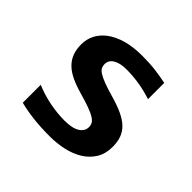

<svg xmlns="http://www.w3.org/2000/svg" viewBox="-131 -654 812 812"><g transform="rotate(45 275.0 -248.0)"><path d="M477.1 -146Q477.1 -103.5 458.3 -73.5Q439.5 -43.5 408.4 -24.7Q377.4 -5.9 338.1 2.7Q298.8 11.2 257.8 11.2Q203.1 11.2 159.2 6.1Q115.2 1 76.2 -8.8V-116.2Q122.1 -97.2 167.7 -88.6Q213.4 -80.1 253.9 -80.1Q300.8 -80.1 324 -95Q347.2 -109.9 347.2 -133.8Q347.2 -145 342.3 -154.3Q337.4 -163.6 324 -172.1Q310.5 -180.7 286.1 -189.7Q261.7 -198.7 222.2 -210Q185.5 -220.2 158 -233.2Q130.4 -246.1 112.3 -263.7Q94.2 -281.2 85.2 -304.4Q76.2 -327.6 76.2 -358.9Q76.2 -389.2 89.8 -416Q103.5 -442.9 130.6 -463.1Q157.7 -483.4 198.2 -495.1Q238.8 -506.8 293 -506.8Q339.8 -506.8 376 -502Q412.1 -497.1 439.9 -491.2V-394Q397.5 -407.7 360.1 -413.3Q322.8 -418.9 286.1 -418.9Q249.5 -418.9 227.3 -405.8Q205.1 -392.6 205.1 -369.1Q205.1 -357.9 209.5 -349.1Q213.9 -340.3 226.8 -332Q239.7 -323.7 262.9 -314.7Q286.1 -305.7 324.2 -294.9Q367.2 -282.7 396.5 -268.8Q425.8 -254.9 443.6 -237.3Q461.4 -219.7 469.2 -197.3Q477.1 -174.8 477.1 -146Z"/></g></svg>

Font: Code New Roman
Style: Bold
Weight: 700
Monospace: yes
Designer: Sam Radian
Foundry: Code New Roman
Version: Version 1.508 October 19, 2014